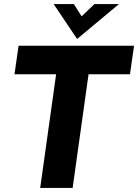

<svg xmlns="http://www.w3.org/2000/svg" viewBox="-20 -921 677 941"><path d="M177 0H336L414 -557H617L637 -697H71L51 -557H255ZM243 -901 358 -730 563 -901H443L380 -841L342 -901Z"/></svg>

Font: HK Grotesk Black
Style: Italic
Weight: 900
Italic angle: -16°
Designer: Alfredo Marco Pradil
Foundry: Hanken Design Co.
Version: Version 3.001;FEAKit 1.0